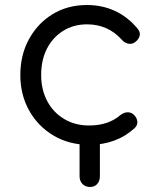

<svg xmlns="http://www.w3.org/2000/svg" viewBox="-20 -572 638 765"><path d="M339 173Q320 173 308.5 161Q297 149 297 130V0L378 -30V130Q378 149 367.5 161Q357 173 339 173ZM335 5Q256 5 194 -31.5Q132 -68 96.5 -131Q61 -194 61 -273Q61 -353 95.5 -416Q130 -479 189.5 -515.5Q249 -552 327 -552Q387 -552 438 -528.5Q489 -505 528 -458Q540 -444 536.5 -429.5Q533 -415 518 -404Q506 -395 491 -398Q476 -401 465 -414Q410 -475 327 -475Q273 -475 231.5 -449Q190 -423 167 -378Q144 -333 144 -273Q144 -215 168 -169.5Q192 -124 235.5 -98Q279 -72 335 -72Q373 -72 403.5 -82Q434 -92 458 -112Q471 -123 485.5 -124.5Q500 -126 512 -116Q525 -104 527 -89Q529 -74 517 -62Q444 5 335 5Z"/></svg>

Font: Comfortaa Medium
Style: Regular
Weight: 500
Designer: Johan Aakerlund
Foundry: Johan Aakerlund
Version: Version 3.104; ttfautohint (v1.8.1.43-b0c9)